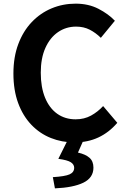

<svg xmlns="http://www.w3.org/2000/svg" viewBox="-20 -774 696 1062"><path d="M392.4 13.8Q322.3 13.8 261.1 -10.8Q199.8 -35.3 153.2 -84.1Q106.6 -133 80.4 -204Q54.2 -275.1 54.2 -367.3Q54.2 -458.8 81.3 -530.5Q108.3 -602.3 155.8 -652Q203.2 -701.8 265.5 -727.8Q327.9 -753.8 398.4 -753.8Q469.2 -753.8 524.4 -725.4Q579.6 -696.9 615.4 -659.2L537.8 -564.8Q509.6 -592.6 476.4 -609.7Q443.2 -626.8 400.8 -626.8Q345.1 -626.8 300.7 -596.2Q256.3 -565.6 230.9 -508.7Q205.5 -451.8 205.5 -372Q205.5 -291.4 229.3 -233.5Q253.1 -175.6 296.5 -144.8Q339.9 -114 398.3 -114Q446 -114 483.6 -134.7Q521.1 -155.4 550.4 -187.3L628.8 -94.7Q583.1 -41.2 524.1 -13.7Q465 13.8 392.4 13.8ZM283.8 267.9 272.3 205.9Q339.8 201.7 365.1 190.3Q390.3 178.9 390.3 153.9Q390.3 135.9 372.1 123.7Q354 111.5 302.7 104.5L356.9 -4.3H444.2L411.2 69.9Q453.3 79.4 475 98.7Q496.8 117.9 496.8 153.2Q496.8 209.3 441.1 236.5Q385.3 263.6 283.8 267.9Z"/></svg>

Font: Noto Sans HK Thin
Style: Regular
Weight: 100
Designer: Ryoko NISHIZUKA 西塚涼子 (kana, bopomofo & ideographs); Paul D. Hunt (Latin, Greek & Cyrillic); Sandoll Communications 산돌커뮤니
Foundry: Adobe
Version: Version 2.004-H2;hotconv 1.0.118;makeotfexe 2.5.65603